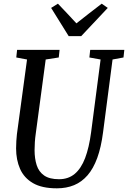

<svg xmlns="http://www.w3.org/2000/svg" viewBox="-20 -1014 696 1044"><path d="M592 -690.5 540.5 -295.5Q530 -213.5 508.8 -155.2Q487.5 -97 456 -60.8Q424.5 -24.5 382.8 -7.2Q341 10 289.5 10Q207.5 10 159 -18.5Q110.5 -47 89 -96Q67.5 -145 67.5 -207Q67.5 -228.5 68.8 -247.2Q70 -266 72 -284.5L127 -690.5L68.5 -701.5L73 -743H304L299.5 -701.5L228.5 -690.5L174.5 -288Q171 -264 169.5 -241.2Q168 -218.5 168 -197.5Q168 -151.5 179.5 -115.8Q191 -80 220 -59.8Q249 -39.5 301 -39.5Q351.5 -39.5 386.2 -68.5Q421 -97.5 442.8 -154.5Q464.5 -211.5 475.5 -295.5L527 -690.5L466 -701.5L470.5 -743H656L651.5 -701.5ZM353.5 -817.5 258 -971 295 -994Q320.5 -967.5 345.5 -940.8Q370.5 -914 395.5 -887Q429.5 -914 464 -940.8Q498.5 -967.5 533 -994L566 -971L421.5 -817.5Z"/></svg>

Font: Merriweather 24pt SemiCondensed
Style: Italic
Weight: 400
Width: 4
Italic angle: -7.8°
Designer: Eben Sorkin
Foundry: Eben Sorkin
Version: Version 2.101